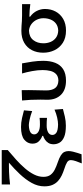

<svg xmlns="http://www.w3.org/2000/svg" viewBox="608 -1380 967 2224"><g transform="rotate(-90 1092.0 -268.5)"><path d="M311 194.5Q325 161.5 337 126.2Q349 91 349 67.5Q349 40.5 324.2 24.8Q299.5 9 244.5 -8.5Q207.5 -20.5 172 -37.2Q136.5 -54 107.8 -79.8Q79 -105.5 62 -144Q45 -182.5 45 -238.5Q45 -313.5 84.2 -384.5Q123.5 -455.5 186 -522Q248.5 -588.5 319.5 -649H275.5Q250 -649 214.2 -647.8Q178.5 -646.5 139.8 -643.5Q101 -640.5 66.5 -636V-732.5H465.5V-662.5Q410.5 -616.5 355.5 -567Q300.5 -517.5 255 -465Q209.5 -412.5 182.2 -358.2Q155 -304 155 -249Q155 -199 177.5 -168.5Q200 -138 237.8 -118.8Q275.5 -99.5 322 -84Q374.5 -66.5 403 -48.2Q431.5 -30 442.5 -8.5Q453.5 13 453.5 41.5Q453.5 63.5 446.8 92.2Q440 121 431.2 148Q422.5 175 416.5 192Z M747.5 10.5Q664 10.5 617.2 -9.5Q570.5 -29.5 551.5 -62Q532.5 -94.5 532.5 -132Q532.5 -168 548.2 -192.8Q564 -217.5 586.8 -232.2Q609.5 -247 630 -253V-262.5Q597 -273.5 568.2 -301Q539.5 -328.5 539.5 -377.5Q539.5 -433 585.2 -471Q631 -509 733 -509Q783 -509 836.5 -497.2Q890 -485.5 925.5 -475L917 -380Q863.5 -400 819 -409.2Q774.5 -418.5 754.5 -418.5Q647 -415.5 647 -356Q647 -327 676.2 -308.5Q705.5 -290 759.5 -290Q781.5 -290 800.8 -290.8Q820 -291.5 838 -294V-208Q817 -210.5 796 -211.2Q775 -212 748.5 -212Q701 -212 670.8 -195.2Q640.5 -178.5 640.5 -146Q640.5 -117.5 666.5 -99.5Q692.5 -81.5 760.5 -80Q795.5 -80 842 -90.5Q888.5 -101 933.5 -121L941 -23.5Q904 -13.5 853.2 -1.5Q802.5 10.5 747.5 10.5Z M1269.5 12Q1163 12 1105.5 -46.2Q1048 -104.5 1048 -202Q1048 -226.5 1048.8 -246Q1049.5 -265.5 1049.5 -284Q1049.5 -346.5 1047.2 -396Q1045 -445.5 1039.5 -497L1159 -501Q1161 -414 1158.5 -341.2Q1156 -268.5 1156 -217.5Q1156 -152.5 1182.2 -115.5Q1208.5 -78.5 1270.5 -76Q1318.5 -77.5 1345 -102.5Q1371.5 -127.5 1381.8 -168.5Q1392 -209.5 1392 -258.5Q1392 -315.5 1379.8 -380.8Q1367.5 -446 1352.5 -497H1469.5Q1480 -444.5 1489.5 -378.5Q1499 -312.5 1499 -252.5Q1499 -172 1475.8 -112.8Q1452.5 -53.5 1401.8 -20.8Q1351 12 1269.5 12Z M1849.5 12Q1764.5 12 1707.5 -24.8Q1650.5 -61.5 1621.8 -121.5Q1593 -181.5 1593 -251.5Q1593 -325 1622.2 -382.2Q1651.5 -439.5 1708.2 -472.2Q1765 -505 1847 -505Q1880 -505 1905.5 -503Q1931 -501 1959 -499Q1987 -497 2027 -497H2155.5V-401.5Q2121 -406.5 2085 -409Q2049 -411.5 2010.5 -412V-403Q2055.5 -371 2077.5 -325.5Q2099.5 -280 2099.5 -232Q2099.5 -163.5 2069.8 -108.2Q2040 -53 1984 -20.5Q1928 12 1849.5 12ZM1849 -78Q1898 -80 1929.8 -103.8Q1961.5 -127.5 1977 -166Q1992.5 -204.5 1992.5 -250Q1992.5 -288.5 1975.8 -325Q1959 -361.5 1926.8 -386.8Q1894.5 -412 1849 -417Q1776 -414.5 1739 -367Q1702 -319.5 1702 -250Q1702 -204.5 1718.2 -166Q1734.5 -127.5 1767.2 -103.8Q1800 -80 1849 -78Z"/></g></svg>

Font: Commissioner Flair Medium
Style: Regular
Weight: 500
Designer: Kostas Bartsokas
Foundry: Kostas Bartsokas
Version: Version 1.000; ttfautohint (v1.8.3)